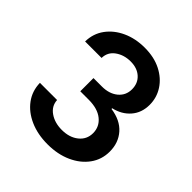

<svg xmlns="http://www.w3.org/2000/svg" viewBox="-197 -886 1046 1046"><g transform="rotate(45 326.0 -363.5)"><path d="M325.7 9.8Q249 9.8 189.5 -16.6Q129.9 -43 95.5 -89.6Q61 -136.2 59.6 -197.8H191.9Q194.3 -153.3 232.4 -127Q270.5 -100.6 325.2 -100.6Q383.8 -100.6 421.1 -130.6Q458.5 -160.6 458.5 -208.5Q458.5 -258.3 419.9 -289.6Q381.3 -320.8 312.5 -320.8H247.6V-422.4H312.5Q368.7 -422.4 404.1 -451.4Q439.5 -480.5 439.5 -527.8Q439.5 -573.7 408.7 -601.8Q377.9 -629.9 327.1 -629.9Q276.4 -629.9 239.3 -603.5Q202.1 -577.1 201.2 -531.2H74.2Q75.2 -592.3 109.1 -638.7Q143.1 -685.1 200.2 -711.2Q257.3 -737.3 328.1 -737.3Q400.9 -737.3 454.6 -710Q508.3 -682.6 537.8 -637Q567.4 -591.3 567.4 -536.1Q567.4 -474.6 531.2 -433.1Q495.1 -391.6 436 -378.4V-373Q512.2 -362.3 553 -316.2Q593.8 -270 593.8 -202.1Q593.8 -140.6 559.1 -92.8Q524.4 -44.9 463.9 -17.6Q403.3 9.8 325.7 9.8Z"/></g></svg>

Font: Inter Semi Bold
Style: Regular
Weight: 600
Designer: Rasmus Andersson
Foundry: rsms
Version: Version 4.000;git-e0f93cc